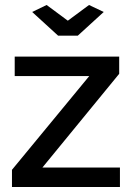

<svg xmlns="http://www.w3.org/2000/svg" viewBox="-20 -750 533 770"><path d="M167 -730 252 -667 337 -730 396 -702 292 -607H213L109 -702ZM28 -69 338 -445H39V-523H458V-454L150 -78H461V0H28Z"/></svg>

Font: Raleway-v4020 SemiBold
Style: Regular
Weight: 600
Designer: Matt McInerney, Pablo Impallari, Rodrigo Fuenzalida
Foundry: Matt McInerney, Pablo Impallari, Rodrigo Fuenzalida
Version: Version 4.020;PS 004.020;hotconv 1.0.88;makeotf.lib2.5.64775